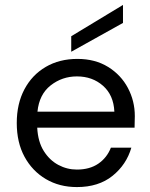

<svg xmlns="http://www.w3.org/2000/svg" viewBox="-20 -747 609 779"><path d="M292 12Q221 12 166 -20.5Q111 -53 79.5 -111Q48 -169 48 -248Q48 -326 79 -384.5Q110 -443 165.5 -475.5Q221 -508 294 -508Q366 -508 418.5 -475.5Q471 -443 499 -390Q527 -337 527 -276Q527 -265 526.5 -254Q526 -243 526 -229H131Q134 -172 157.5 -134.5Q181 -97 216.5 -78Q252 -59 292 -59Q344 -59 379 -83Q414 -107 430 -148H513Q493 -79 436.5 -33.5Q380 12 292 12ZM292 -437Q232 -437 185.5 -400.5Q139 -364 132 -294H444Q441 -361 398 -399Q355 -437 292 -437ZM269 -537V-600L479 -727V-654Z"/></svg>

Font: DeepMind Sans
Style: Regular
Weight: 400
Designer: Jonny Pinhorn / Modifications: Colophon Foundry
Foundry: Colophon Foundry
Version: Version 1.002; ttfautohint (v1.8.2)